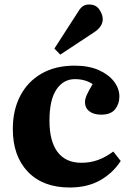

<svg xmlns="http://www.w3.org/2000/svg" viewBox="-20 -820 580 854"><path d="M290 14Q171 14 104 -56Q37 -126 37 -246Q37 -330 70 -393.5Q103 -457 164.5 -492.5Q226 -528 312 -528Q374 -528 418.5 -508.5Q463 -489 487 -457.5Q511 -426 511 -391Q511 -358 492 -334Q473 -310 430 -310Q397 -310 377.5 -325Q358 -340 358 -366Q358 -379 365.5 -396.5Q373 -414 392 -446Q359 -468 313 -468Q262 -468 231 -422Q200 -376 200 -283Q200 -192 236 -144Q272 -96 342 -96Q382 -96 416 -108.5Q450 -121 484 -146L517 -104Q481 -49 424.5 -17.5Q368 14 290 14ZM248 -577 222 -604 327 -767Q339 -787 350.5 -793.5Q362 -800 376 -800Q407 -800 422 -777.5Q437 -755 437 -735Q437 -701 398 -676Z"/></svg>

Font: Literata 36pt
Style: Bold
Weight: 700
Designer: Latin by Veronika Burian and Jose Scaglione. Greek by Irene Vlachou. Cyrillic by Vera Evstafieva.
Foundry: TypeTogether
Version: Version 3.002